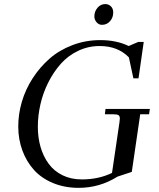

<svg xmlns="http://www.w3.org/2000/svg" viewBox="-20 -906 772 934"><path d="M68.8 -291Q68.8 -351.1 86.4 -411.1Q104 -471.2 138.7 -524.9Q173.3 -578.6 220.7 -620.4Q268.1 -662.1 332.3 -686.5Q396.5 -710.9 467.8 -710.9Q546.9 -710.9 606 -682.1L652.8 -702.1H679.2L653.8 -524.9H628.9L606.9 -627Q553.2 -682.1 464.8 -682.1Q409.2 -682.1 360.1 -658.7Q311 -635.3 275.9 -595.7Q240.7 -556.2 215.1 -505.4Q189.5 -454.6 176.8 -399.2Q164.1 -343.8 164.1 -289.1Q164.1 -236.8 177.2 -191.2Q190.4 -145.5 216.3 -109.9Q242.2 -74.2 283.7 -53.7Q325.2 -33.2 377.9 -33.2Q460 -33.2 524.9 -64.9L561 -310.1Q563 -323.7 563 -329.1Q563 -341.8 556.2 -345.9Q549.3 -350.1 530.8 -350.1H490.2L493.2 -376H709L705.1 -350.1H662.1L621.1 -69.8L551.8 -46.9Q464.8 7.8 362.8 7.8Q294.4 7.8 238.3 -15.4Q182.1 -38.6 145.5 -79.1Q108.9 -119.6 88.9 -173.8Q68.8 -228 68.8 -291ZM439 -826.2Q439 -850.1 454.3 -868.2Q469.7 -886.2 492.2 -886.2Q508.3 -886.2 519.5 -875.2Q530.8 -864.3 530.8 -845.2Q530.8 -820.3 515.1 -802.7Q499.5 -785.2 476.1 -785.2Q460.4 -785.2 449.7 -797.9Q439 -810.5 439 -826.2Z"/></svg>

Font: Dihjauti
Style: Bold Italic
Weight: 700
Italic angle: -9°
Designer: T. Christopher White
Version: Version 3.0.0